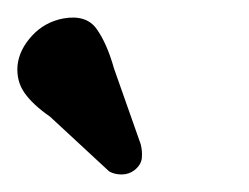

<svg xmlns="http://www.w3.org/2000/svg" viewBox="-43 -725 284 219"><path d="M87 -647 117.5 -560.5Q119.5 -552.5 118.8 -544.8Q118 -537 110.5 -531Q104 -526 95.8 -526Q87.5 -526 81.5 -529.5L14 -592Q-5.5 -605.5 -15 -619Q-24.5 -632.5 -23 -650.5Q-21 -668.5 -6.5 -684.2Q8 -700 29.5 -704Q55.5 -708.5 67.2 -692Q79 -675.5 87 -647Z"/></svg>

Font: Fraunces 9pt S100
Style: Italic
Weight: 400
Italic angle: -16°
Version: Version 1.000; ttfautohint (v1.8.3)